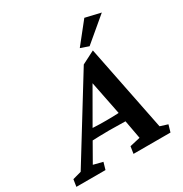

<svg xmlns="http://www.w3.org/2000/svg" viewBox="-222 -899 981 1032"><g transform="rotate(-30 268.5 -383.0)"><path d="M-44.9 0 -38.1 -43.9 15.6 -58.6 318.4 -549.8 398.4 -590.8 504.9 -58.6 551.8 -43.9 539.1 0H309.6L316.4 -43.9L380.9 -58.6L356.4 -192.4L351.6 -224.6L302.7 -469.7L327.1 -470.7L186.5 -226.6L169.9 -197.3L90.8 -58.6L148.4 -43.9L135.7 0ZM143.6 -171.9 156.2 -232.4Q174.8 -231.4 202.1 -230Q229.5 -228.5 271.5 -228.5Q312.5 -228.5 340.8 -230Q369.1 -231.4 386.7 -232.4L375 -172.9Q350.6 -172.9 322.3 -173.8Q293.9 -174.8 259.8 -174.8Q225.6 -174.8 197.8 -173.8Q169.9 -172.9 143.6 -171.9ZM394.5 -619.1 343.8 -636.7 446.3 -765.6 542 -743.2Z"/></g></svg>

Font: Crimson Pro SemiBold
Style: Italic
Weight: 600
Italic angle: -12°
Designer: Jacques Le Bailly
Foundry: Baron von Fonthausen
Version: Version 1.003